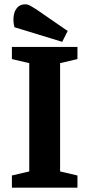

<svg xmlns="http://www.w3.org/2000/svg" viewBox="-20 -864 412 884"><path d="M34.8 0V-56L114.7 -74.7V-573.3L34.8 -592V-648H336.6V-592L256.7 -573.3V-74.7L336.6 -56V0ZM266.4 -671.4 46.6 -738.6Q39.7 -764.7 42.8 -789.1Q45.9 -813.6 59.4 -828.9Q72.9 -844.2 96.8 -844.2Q107.9 -844.2 121.8 -836.3Q135.6 -828.3 148.6 -819.9L291.6 -721.3Z"/></svg>

Font: Faustina Light
Style: Regular
Weight: 300
Designer: Alfonso Garcia
Foundry: http://www.omnibus-type.com
Version: Version 1.200